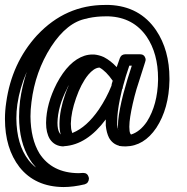

<svg xmlns="http://www.w3.org/2000/svg" viewBox="-20 -605 754 775"><path d="M404 -585Q413 -585 421 -585Q544 -580 610 -483Q664 -403 664 -288Q664 -284 664 -281Q662 -167 611 -89Q561 -15 487 -14Q473 -14 461 -16L460 -17Q434 -24 420 -49Q410 -69 407 -98Q407 -106 407 -115Q407 -119 407 -123Q331 -21 240 -15Q237 -15 236 -14Q200 -15 181 -44Q166 -69 166 -108Q166 -109 166 -110Q167 -186 209 -268Q257 -359 321 -380Q337 -385 353 -385Q357 -385 360 -385Q380 -383 398 -375H399Q399 -375 399 -374H400Q427 -360 451 -334L464 -371Q467 -378 472 -382Q479 -386 486 -386H545Q562 -386 567 -370Q568 -366 568 -363Q567 -359 566 -355Q566 -355 531 -245Q526 -229 523 -216Q507 -153 503 -113Q502 -102 502 -93Q502 -83 503 -76Q504 -69 507 -64Q507 -64 507 -64L509 -62Q545 -73 573 -114Q616 -182 618 -282Q618 -285 618 -288Q618 -389 572 -457Q518 -535 419 -539Q411 -539 405 -539Q370 -539 337 -532Q333 -531 330 -530Q251 -516 186 -416Q122 -316 107 -193Q103 -163 103 -135Q104 -44 139 14Q190 93 297 94Q306 94 315 93H316Q333 93 338 110Q339 114 339 116Q338 134 322 139Q276 150 236 150Q122 149 59 70Q0 -6 0 -125Q0 -158 5 -191Q27 -350 129 -462Q130 -463 131 -464Q245 -585 404 -585ZM502 -340Q487 -297 476 -255Q475 -251 475 -248Q474 -247 473 -245Q468 -224 464 -205Q453 -151 453 -115Q453 -107 453 -101Q454 -90 457 -81Q457 -82 457 -83Q456 -85 456 -85Q456 -91 456 -96Q456 -107 457 -117Q461 -161 478 -227Q493 -283 512 -340ZM379 -332Q359 -330 336 -303Q307 -267 287 -209Q267 -152 266 -107Q266 -105 266 -104Q266 -85 270 -74Q271 -70 272 -68H273L274 -69Q330 -92 379 -163Q410 -209 430 -259Q431 -265 431 -266Q433 -273 435 -279Q408 -318 382 -332H380Q380 -332 379 -332ZM88 -315Q60 -251 50 -184Q46 -155 46 -127Q47 -21 95 41Q108 58 125 71Q123 68 122 67Q108 52 100 38Q57 -31 57 -134Q57 -166 61 -199Q69 -257 88 -315ZM258 -262Q253 -254 250 -246Q213 -174 212 -109Q212 -82 220 -69Q223 -64 224 -63H225V-62Q220 -80 220 -103Q220 -106 220 -107Q221 -161 243 -224Q250 -244 258 -262Z"/></svg>

Font: Santa Chrismast Display
Style: Regular
Weight: 400
Designer: MUHAMMAD YONI
Version: Version 001.000